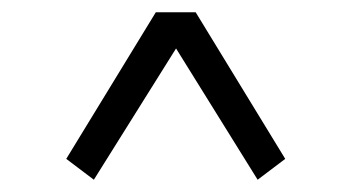

<svg xmlns="http://www.w3.org/2000/svg" viewBox="-20 -501 570 313"><path d="M400 -208 267 -422 133 -208 88 -242 234 -481H299L445 -242Z"/></svg>

Font: SourceSerifPro
Style: Book
Weight: 400
Designer: Frank Grießhammer
Foundry: Adobe Systems Incorporated
Version: Version 1.014;PS Version 1.0;hotconv 1.0.73;makeotf.lib2.5.5